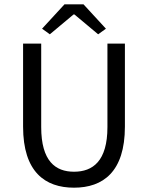

<svg xmlns="http://www.w3.org/2000/svg" viewBox="-20 -858 686 890"><path d="M279 -838 175 -725 211 -699 321 -791H325L435 -699L471 -725L367 -838ZM87 -271C87 -61 189 12 323 12C457 12 559 -61 559 -271V-656H478V-269C478 -111 410 -62 323 -62C237 -62 171 -111 171 -269V-656H87Z"/></svg>

Font: Cambridge Sans
Style: Regular
Weight: 400
Version: Version 2.020;PS 002.020;hotconv 1.0.88;makeotf.lib2.5.64775